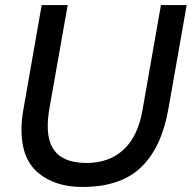

<svg xmlns="http://www.w3.org/2000/svg" viewBox="-20 -725 759 760"><path d="M65 -211Q65 -96 131.5 -40.5Q198 15 306 15Q457 15 538 -62.5Q619 -140 646 -291L719 -705H617L544 -289Q526 -185 469 -132.5Q412 -80 323 -80Q245 -80 207 -116Q169 -152 169 -226Q169 -256 175 -292L248 -705H145L72 -288Q65 -249 65 -211Z"/></svg>

Font: Geom
Style: Italic
Weight: 400
Italic angle: -10°
Version: Version 1.102